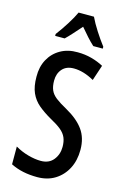

<svg xmlns="http://www.w3.org/2000/svg" viewBox="-140 -1003 701 1075"><g transform="rotate(15 210.0 -465.0)"><path d="M385 -200Q385 -138 360.5 -91Q336 -44 292.5 -17Q249 10 190 10Q146 10 108 2Q70 -6 36 -23V-126Q72 -105 112 -94Q152 -83 186 -83Q233 -83 258.5 -114.5Q284 -146 284 -190Q284 -221 274.5 -243.5Q265 -266 242 -285Q219 -304 178 -326Q136 -350 105 -376Q74 -402 57.5 -439Q41 -476 41 -532Q40 -589 63.5 -632.5Q87 -676 130 -700.5Q173 -725 229 -724Q272 -724 310.5 -713.5Q349 -703 380 -686L350 -596Q288 -631 232 -631Q189 -631 165.5 -604.5Q142 -578 142 -537Q142 -504 151.5 -482Q161 -460 184 -442Q207 -424 249 -401Q317 -363 351 -316Q385 -269 385 -200ZM265 -940Q281 -906 307 -865.5Q333 -825 359 -791V-780H304Q284 -798 263.5 -821Q243 -844 221 -870Q198 -844 176.5 -820Q155 -796 138 -780H83V-791Q109 -825 135.5 -867Q162 -909 176 -940Z"/></g></svg>

Font: Noto Sans ExtraCondensed Medium
Style: Regular
Weight: 500
Width: 2
Designer: Monotype Design Team
Foundry: Monotype Imaging Inc.
Version: Version 2.013; ttfautohint (v1.8.4.7-5d5b)